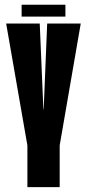

<svg xmlns="http://www.w3.org/2000/svg" viewBox="-20 -772 358 792"><path d="M95.2 -159.5 5.4 -675H143.9L159 -321.1H160.2L174.6 -675H313.1L224 -159.5ZM93 0V-269.5H226.2V0ZM69.2 -703.5V-752.5H249.8V-703.5Z"/></svg>

Font: Anybody UltraCondensed Thin
Style: Regular
Weight: 100
Width: 1
Designer: Tyler Finck
Foundry: Etcetera Type Company
Version: Version 1.110